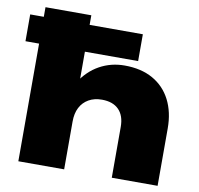

<svg xmlns="http://www.w3.org/2000/svg" viewBox="-100 -858 977 945"><g transform="rotate(10 388.5 -385.0)"><path d="M-16 -722H547V-588H-16ZM52 -770H281V0H52ZM486 -555Q569 -555 627.5 -522Q686 -489 717 -428.5Q748 -368 748 -287V0H519V-254Q519 -310 489.5 -340Q460 -370 405 -370Q367 -370 339 -354Q311 -338 296 -309Q281 -280 281 -239L212 -275Q225 -368 264.5 -430Q304 -492 361 -523.5Q418 -555 486 -555Z"/></g></svg>

Font: Unbounded ExtraBold
Style: Regular
Weight: 800
Designer: Luke Prowse, Jean-Baptiste Morizot, Fátima Lázaro, Florian Runge
Foundry: NaN
Version: Version 1.701;gftools[0.9.28.dev5+ged2979d]